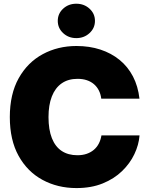

<svg xmlns="http://www.w3.org/2000/svg" viewBox="-20 -980 785 1011"><path d="M382.8 10.3Q283.2 10.3 203.6 -33Q124 -76.2 77.9 -159.4Q31.7 -242.7 31.7 -363.3Q31.7 -484.9 78.6 -568.4Q125.5 -651.9 205.1 -694.8Q284.7 -737.8 382.8 -737.8Q451.2 -737.8 508.5 -719Q565.9 -700.2 609.6 -664.6Q653.3 -628.9 680.2 -577.4Q707 -525.9 714.4 -460.4H513.2Q510.3 -484.4 500.5 -503.7Q490.7 -522.9 474.9 -536.6Q459 -550.3 437.3 -557.6Q415.5 -564.9 388.2 -564.9Q338.9 -564.9 304.7 -541Q270.5 -517.1 252.9 -471.9Q235.4 -426.8 235.4 -363.3Q235.4 -297.4 253.2 -252.4Q271 -207.5 304.9 -185.1Q338.9 -162.6 387.7 -162.6Q414.6 -162.6 436 -169.9Q457.5 -177.2 473.9 -190.9Q490.2 -204.6 500.2 -223.9Q510.3 -243.2 514.2 -267.1H714.8Q710.9 -217.3 687.7 -168.5Q664.6 -119.6 622.8 -79.1Q581.1 -38.6 521 -14.2Q460.9 10.3 382.8 10.3ZM381.8 -779.3Q340.8 -779.3 312.5 -805.7Q284.2 -832 284.2 -870.1Q284.2 -908.2 312.5 -934.3Q340.8 -960.4 381.8 -960.4Q422.9 -960.4 451.4 -934.3Q480 -908.2 480 -870.1Q480 -832 451.4 -805.7Q422.9 -779.3 381.8 -779.3Z"/></svg>

Font: Inter 17pt Black
Style: Regular
Weight: 900
Version: Version 4.001;git-66647c0bb